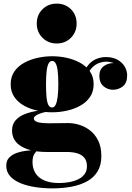

<svg xmlns="http://www.w3.org/2000/svg" viewBox="-20 -780 730 1060"><path d="M268 260Q221 260 176 253.2Q131 246.5 94.5 231.8Q58 217 36.2 193Q14.5 169 14.5 134.5Q14.5 106 31.8 89Q49 72 74.5 63.5Q100 55 125.5 52.2Q151 49.5 168 49.5H188Q177 57.5 168.2 72.5Q159.5 87.5 159.5 115.5Q159.5 149.5 175.5 175.5Q191.5 201.5 224.2 216Q257 230.5 306 230.5Q334 230.5 361 225.8Q388 221 410.5 210.5Q433 200 446.5 182Q460 164 460 138Q460 108 445.5 90.8Q431 73.5 405.8 66.2Q380.5 59 348 59Q337.5 59 315 59Q292.5 59 270 59Q247.5 59 236.5 59Q150.5 59 98.5 28.5Q46.5 -2 46.5 -59.5Q46.5 -95 67.2 -117.2Q88 -139.5 121.2 -151.8Q154.5 -164 192.8 -168.8Q231 -173.5 266.5 -173.5L265 -165.5Q252.5 -165.5 236 -162.5Q219.5 -159.5 203.5 -154Q187.5 -148.5 177.2 -141.2Q167 -134 167 -126Q167 -111.5 188.8 -105.5Q210.5 -99.5 251.5 -99.5Q269 -99.5 288 -99.8Q307 -100 325.5 -100.2Q344 -100.5 358 -100.5Q386 -100.5 417.5 -91Q449 -81.5 476.8 -60.2Q504.5 -39 522 -4Q539.5 31 539.5 82Q539.5 132 518.8 166.2Q498 200.5 460.8 221Q423.5 241.5 374.2 250.8Q325 260 268 260ZM268 -160Q228.5 -160 188 -168.8Q147.5 -177.5 113.8 -196Q80 -214.5 59.5 -244Q39 -273.5 39 -315Q39 -356.5 59.5 -385.8Q80 -415 113.8 -433.5Q147.5 -452 188 -460.8Q228.5 -469.5 268 -469.5Q308 -469.5 348.2 -460.8Q388.5 -452 422.2 -433.5Q456 -415 476.5 -385.8Q497 -356.5 497 -315Q497 -273.5 476.5 -244Q456 -214.5 422.2 -196Q388.5 -177.5 348.2 -168.8Q308 -160 268 -160ZM268 -186.5Q280 -186.5 287.5 -202.2Q295 -218 298.5 -246.8Q302 -275.5 302 -315Q302 -359.5 298.5 -388Q295 -416.5 287.5 -430Q280 -443.5 268 -443.5Q256 -443.5 248.5 -430Q241 -416.5 237.5 -388Q234 -359.5 234 -315Q234 -275.5 236.5 -246.8Q239 -218 246.2 -202.2Q253.5 -186.5 268 -186.5ZM604 -284.5Q574 -284.5 551.2 -304.2Q528.5 -324 528.5 -360Q528.5 -396.5 551.8 -414Q575 -431.5 604 -431.5Q630 -431.5 655.5 -414Q681 -396.5 681 -364.5H655Q655 -397 629.2 -418.2Q603.5 -439.5 566 -439.5Q547.5 -439.5 525.5 -431.5Q503.5 -423.5 484.2 -402Q465 -380.5 455 -340.5L436.5 -354.5Q446.5 -396.5 467 -420.8Q487.5 -445 513 -455Q538.5 -465 563.5 -465Q603 -465 629.2 -450Q655.5 -435 668.8 -411.8Q682 -388.5 682 -364.5Q682 -321.5 658 -303Q634 -284.5 604 -284.5ZM293 -540Q246 -540 214.5 -571.5Q183 -603 183 -650Q183 -697.5 214.5 -728.8Q246 -760 293 -760Q340.5 -760 371.8 -728.8Q403 -697.5 403 -650Q403 -603 371.8 -571.5Q340.5 -540 293 -540Z"/></svg>

Font: Bodoni Moda 9pt Black
Style: Regular
Weight: 900
Designer: Owen Earl
Foundry: indestructible type
Version: Version 2.005